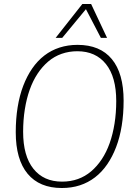

<svg xmlns="http://www.w3.org/2000/svg" viewBox="-20 -934 679 963"><path d="M290 9Q178 9 118.5 -62.5Q59 -134 59 -271Q59 -338 68.5 -396.5Q78 -455 96.5 -503.5Q115 -552 141.5 -590.5Q168 -629 202.5 -655.5Q237 -682 279 -695.5Q321 -709 369 -709Q482 -709 541 -637.5Q600 -566 600 -429Q600 -362 590.5 -303.5Q581 -245 562.5 -196.5Q544 -148 517.5 -109.5Q491 -71 456.5 -44.5Q422 -18 380.5 -4.5Q339 9 290 9ZM291 -23Q334 -23 370.5 -36Q407 -49 437 -74.5Q467 -100 490.5 -135.5Q514 -171 530 -216Q546 -261 554.5 -314.5Q563 -368 563 -427Q563 -548 511.5 -612.5Q460 -677 368 -677Q326 -677 289 -664Q252 -651 222 -625.5Q192 -600 168.5 -564.5Q145 -529 129 -484Q113 -439 104.5 -385.5Q96 -332 96 -273Q96 -152 147.5 -87.5Q199 -23 291 -23ZM259 -744 393 -914H437L517 -744H486L411 -888L292 -744Z"/></svg>

Font: Georama ExtraCondensed Thin ExtraLight
Style: Italic
Weight: 250
Italic angle: -9°
Version: Version 1.001